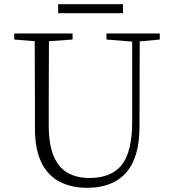

<svg xmlns="http://www.w3.org/2000/svg" viewBox="-20 -883 828 918"><path d="M258 -820V-863H568V-820ZM489 -694V-723H744V-694L648 -685L647 -278Q647 -130 583 -57.5Q519 15 397 15Q322 15 265.5 -14Q209 -43 178 -106Q147 -169 147 -271V-387Q147 -539 146 -686L48 -694V-723H327V-694L214 -686Q213 -540 213 -387V-286Q213 -193 236.5 -137Q260 -81 304 -56.5Q348 -32 407 -32Q513 -32 562.5 -95Q612 -158 612 -303V-684Z"/></svg>

Font: Minh Nguyen ExtraLight
Style: Regular
Weight: 250
Designer: Ryoko NISHIZUKA 西塚涼子 (kana & ideographs); Frank Grießhammer (Latin, Greek & Cyrillic); Wenlong ZHANG 张文龙 (bopomofo); San
Foundry: Adobe
Version: Version 1.100;July 7, 2023;FontCreator 14.0.0.2814 64-bit